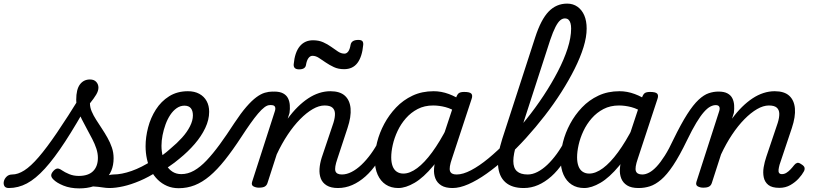

<svg xmlns="http://www.w3.org/2000/svg" viewBox="-208 -1024 4503 1063"><path d="M-159 17Q-178 17 -184 5.5Q-190 -6 -186.5 -20.5Q-183 -35 -171 -46.5Q-159 -58 -140 -58Q-109 -58 -73.5 -80.5Q-38 -103 6 -154Q50 -205 107.5 -289.5Q165 -374 241 -497L290 -471Q214 -334 153 -240.5Q92 -147 40.5 -90.5Q-11 -34 -59 -8.5Q-107 17 -159 17ZM231 19Q181 19 143 3.5Q105 -12 87 -31Q75 -43 75.5 -54Q76 -65 89 -79Q101 -91 111 -91Q121 -91 135 -81Q151 -70 175 -60Q199 -50 228 -50Q281 -50 307.5 -76.5Q334 -103 334 -150Q334 -175 325.5 -201Q317 -227 303 -254Q289 -281 274 -308.5Q259 -336 245 -363.5Q231 -391 222.5 -418.5Q214 -446 214 -472Q214 -529 234.5 -556.5Q255 -584 290 -584Q313 -584 325 -570.5Q337 -557 337 -539Q337 -521 324.5 -500Q312 -479 290 -452Q290 -430 299.5 -407.5Q309 -385 324 -361.5Q339 -338 355.5 -313Q372 -288 387 -261.5Q402 -235 411.5 -207Q421 -179 421 -148Q421 -70 369 -25.5Q317 19 231 19ZM399 17Q380 17 358.5 13.5Q337 10 312 8.5Q287 7 254 13L280 -14Q311 -28 338.5 -37.5Q366 -47 387 -52.5Q408 -58 421 -58Q430 -58 432.5 -46.5Q435 -35 431.5 -20.5Q428 -6 419.5 5.5Q411 17 399 17Z M398 17Q379 17 373 5.5Q367 -6 371.5 -20.5Q376 -35 388.5 -46.5Q401 -58 420 -58Q465 -58 520.5 -77.5Q576 -97 636 -136Q647 -143 657 -138Q667 -133 673 -121Q679 -109 678 -96.5Q677 -84 667 -77Q614 -43 565.5 -22.5Q517 -2 474.5 7.5Q432 17 398 17Z M635 -128Q663 -144 689 -163Q715 -182 738 -203Q772 -231 800 -262Q828 -293 844 -325Q860 -357 860 -385Q860 -411 848.5 -425Q837 -439 813 -439Q799 -439 792.5 -451Q786 -463 787.5 -479Q789 -495 800 -507Q811 -519 832 -519Q869 -519 895.5 -504.5Q922 -490 936 -464.5Q950 -439 950 -405Q950 -361 928.5 -315.5Q907 -270 870 -227Q833 -184 786 -146Q759 -123 728.5 -102.5Q698 -82 666 -64Z M781 18Q746 18 717 5.5Q688 -7 665.5 -29Q643 -51 628 -80Q613 -109 605.5 -143.5Q598 -178 598 -214Q598 -265 612 -318.5Q626 -372 655 -417.5Q684 -463 728.5 -491Q773 -519 833 -519Q844 -519 848.5 -507Q853 -495 850 -479Q847 -463 837.5 -451Q828 -439 813 -439Q790 -439 770 -425Q750 -411 734.5 -387.5Q719 -364 708.5 -335Q698 -306 692 -275.5Q686 -245 686 -217Q686 -187 693 -159Q700 -131 713.5 -108.5Q727 -86 747.5 -73Q768 -60 796 -60Q832 -60 866.5 -79.5Q901 -99 936 -136Q971 -173 1009 -225Q1047 -277 1089 -342Q1126 -398 1156 -432.5Q1186 -467 1211 -485.5Q1236 -504 1258 -510.5Q1280 -517 1301 -517Q1314 -517 1319 -505.5Q1324 -494 1321.5 -479.5Q1319 -465 1310 -453.5Q1301 -442 1285 -442Q1272 -442 1256 -430Q1240 -418 1220.5 -395Q1201 -372 1178 -339.5Q1155 -307 1129 -267Q1080 -192 1037 -138Q994 -84 953 -49.5Q912 -15 870 1.5Q828 18 781 18Z M1663 17Q1624 17 1600.5 2.5Q1577 -12 1568 -36Q1559 -60 1561 -89.5Q1563 -119 1573 -151L1638 -344Q1647 -373 1646.5 -394.5Q1646 -416 1632.5 -428Q1619 -440 1589 -440Q1558 -440 1523.5 -420Q1489 -400 1453.5 -364Q1418 -328 1385 -278.5Q1352 -229 1324 -169L1273 -11Q1269 2 1258.5 8.5Q1248 15 1225 15Q1209 15 1195.5 8Q1182 1 1188 -18L1313 -406Q1319 -423 1314.5 -432.5Q1310 -442 1295 -442Q1281 -442 1275.5 -453.5Q1270 -465 1272 -479.5Q1274 -494 1283.5 -505.5Q1293 -517 1310 -517Q1341 -517 1359.5 -507Q1378 -497 1386.5 -480Q1395 -463 1396.5 -442Q1398 -421 1395 -399L1385 -367Q1412 -404 1440.5 -432Q1469 -460 1498.5 -479.5Q1528 -499 1559 -509Q1590 -519 1621 -519Q1674 -519 1701.5 -494Q1729 -469 1733 -423.5Q1737 -378 1716 -315L1660 -145Q1643 -96 1649 -77Q1655 -58 1685 -58Q1699 -58 1705 -46.5Q1711 -35 1709 -20.5Q1707 -6 1695.5 5.5Q1684 17 1663 17Z M1663 17Q1649 17 1642.5 5.5Q1636 -6 1638.5 -20.5Q1641 -35 1652.5 -46.5Q1664 -58 1685 -58Q1711 -58 1738.5 -72Q1766 -86 1793 -111.5Q1820 -137 1845.5 -172Q1871 -207 1893 -250Q1900 -264 1913 -263.5Q1926 -263 1935 -253Q1944 -243 1939 -229Q1912 -170 1881 -124Q1850 -78 1815 -47Q1780 -16 1742 0.5Q1704 17 1663 17Z M1448 -640Q1416 -640 1418 -668Q1424 -734 1451.5 -767.5Q1479 -801 1525 -801Q1557 -801 1581.5 -790Q1606 -779 1626 -764.5Q1646 -750 1663.5 -738.5Q1681 -727 1699 -727Q1711 -727 1720 -739Q1729 -751 1733 -776Q1738 -803 1776 -803Q1792 -803 1798 -796.5Q1804 -790 1803 -776Q1797 -710 1771 -675.5Q1745 -641 1697 -641Q1665 -641 1640.5 -652.5Q1616 -664 1595.5 -678Q1575 -692 1557.5 -703.5Q1540 -715 1522 -715Q1509 -715 1499.5 -702Q1490 -689 1486 -664Q1484 -652 1474.5 -646Q1465 -640 1448 -640Z M1997 17Q1957 17 1928 -2Q1899 -21 1883 -56.5Q1867 -92 1867 -141Q1867 -186 1880 -237.5Q1893 -289 1919.5 -338.5Q1946 -388 1985 -429Q2024 -470 2076 -494.5Q2128 -519 2193 -519Q2235 -519 2277 -503.5Q2319 -488 2352 -463L2337 -394Q2293 -422 2258 -431Q2223 -440 2190 -440Q2142 -440 2104.5 -420.5Q2067 -401 2039 -369Q2011 -337 1993 -298.5Q1975 -260 1966.5 -222Q1958 -184 1958 -153Q1958 -125 1965.5 -104.5Q1973 -84 1988.5 -73.5Q2004 -63 2025 -63Q2061 -63 2101.5 -93Q2142 -123 2184.5 -181Q2227 -239 2269 -321L2296 -279Q2245 -171 2191 -106Q2137 -41 2087.5 -12Q2038 17 1997 17ZM2298 17Q2258 17 2235 2.5Q2212 -12 2202.5 -36Q2193 -60 2195 -89.5Q2197 -119 2207 -151L2317 -483Q2324 -503 2333.5 -509Q2343 -515 2362 -515Q2393 -515 2401.5 -505.5Q2410 -496 2403 -476L2294 -145Q2277 -96 2283.5 -77Q2290 -58 2319 -58Q2333 -58 2339.5 -46.5Q2346 -35 2344 -20.5Q2342 -6 2330.5 5.5Q2319 17 2298 17Z M2298 17Q2279 17 2273.5 5.5Q2268 -6 2272 -20.5Q2276 -35 2289 -46.5Q2302 -58 2321 -58Q2355 -58 2400 -81.5Q2445 -105 2496 -147Q2547 -189 2600.5 -244Q2654 -299 2705.5 -363Q2757 -427 2801.5 -494.5Q2846 -562 2880.5 -628.5Q2915 -695 2934.5 -755.5Q2954 -816 2954 -866Q2954 -885 2967 -894.5Q2980 -904 2997 -904Q3014 -904 3027 -894.5Q3040 -885 3040 -866Q3040 -819 3022.5 -762.5Q3005 -706 2973.5 -643Q2942 -580 2900 -514Q2858 -448 2808 -383.5Q2758 -319 2704 -259.5Q2650 -200 2594.5 -150Q2539 -100 2486 -62.5Q2433 -25 2385 -4Q2337 17 2298 17Z M2691 17Q2626 17 2590 -15Q2554 -47 2549.5 -108Q2545 -169 2573 -256L2755 -817Q2787 -916 2829.5 -960Q2872 -1004 2932 -1004Q2965 -1004 2989.5 -986.5Q3014 -969 3027 -938.5Q3040 -908 3040 -866Q3040 -847 3027 -838Q3014 -829 2997 -829Q2980 -829 2967 -838Q2954 -847 2954 -866Q2954 -883 2950.5 -895.5Q2947 -908 2939.5 -915Q2932 -922 2919 -922Q2906 -922 2893.5 -911.5Q2881 -901 2867.5 -875Q2854 -849 2838 -802L2653 -231Q2634 -171 2634 -132.5Q2634 -94 2654 -76Q2674 -58 2713 -58Q2727 -58 2733.5 -46.5Q2740 -35 2737.5 -20.5Q2735 -6 2723.5 5.5Q2712 17 2691 17Z M2692 17Q2678 17 2671.5 5.5Q2665 -6 2667.5 -20.5Q2670 -35 2681.5 -46.5Q2693 -58 2714 -58Q2740 -58 2767.5 -72Q2795 -86 2822 -111.5Q2849 -137 2874.5 -172Q2900 -207 2922 -250Q2929 -264 2942 -263.5Q2955 -263 2964 -253Q2973 -243 2968 -229Q2941 -170 2910 -124Q2879 -78 2844 -47Q2809 -16 2771 0.5Q2733 17 2692 17Z M3026 17Q2986 17 2957 -2Q2928 -21 2912 -56.5Q2896 -92 2896 -141Q2896 -186 2909 -237.5Q2922 -289 2948.5 -338.5Q2975 -388 3014 -429Q3053 -470 3105 -494.5Q3157 -519 3222 -519Q3264 -519 3306 -503.5Q3348 -488 3381 -463L3366 -394Q3322 -422 3287 -431Q3252 -440 3219 -440Q3171 -440 3133.5 -420.5Q3096 -401 3068 -369Q3040 -337 3022 -298.5Q3004 -260 2995.5 -222Q2987 -184 2987 -153Q2987 -125 2994.5 -104.5Q3002 -84 3017.5 -73.5Q3033 -63 3054 -63Q3090 -63 3130.5 -93Q3171 -123 3213.5 -181Q3256 -239 3298 -321L3325 -279Q3274 -171 3220 -106Q3166 -41 3116.5 -12Q3067 17 3026 17ZM3327 17Q3287 17 3264 2.5Q3241 -12 3231.5 -36Q3222 -60 3224 -89.5Q3226 -119 3236 -151L3346 -483Q3353 -503 3362.5 -509Q3372 -515 3391 -515Q3422 -515 3430.5 -505.5Q3439 -496 3432 -476L3323 -145Q3306 -96 3312.5 -77Q3319 -58 3348 -58Q3362 -58 3368.5 -46.5Q3375 -35 3373 -20.5Q3371 -6 3359.5 5.5Q3348 17 3327 17Z M3329 17Q3317 17 3313.5 5.5Q3310 -6 3314 -20.5Q3318 -35 3327.5 -46.5Q3337 -58 3349 -58Q3366 -58 3386 -68.5Q3406 -79 3427.5 -102Q3449 -125 3472.5 -162Q3496 -199 3521 -253Q3563 -339 3596.5 -391.5Q3630 -444 3659.5 -471.5Q3689 -499 3716 -508Q3743 -517 3769 -517Q3780 -517 3783 -505.5Q3786 -494 3783 -479.5Q3780 -465 3772.5 -453.5Q3765 -442 3754 -442Q3740 -442 3724 -433.5Q3708 -425 3689 -403.5Q3670 -382 3647 -344Q3624 -306 3596 -248Q3554 -161 3519 -108.5Q3484 -56 3452 -29Q3420 -2 3390 7.5Q3360 17 3329 17Z M3685 15Q3669 15 3655.5 8Q3642 1 3648 -18L3773 -406Q3779 -423 3774.5 -432.5Q3770 -442 3755 -442Q3741 -442 3735.5 -453.5Q3730 -465 3732 -479.5Q3734 -494 3743.5 -505.5Q3753 -517 3770 -517Q3801 -517 3819.5 -507Q3838 -497 3846.5 -480Q3855 -463 3856.5 -442Q3858 -421 3855 -399L3845 -367Q3872 -404 3900.5 -432Q3929 -460 3958.5 -479.5Q3988 -499 4019 -509Q4050 -519 4081 -519Q4134 -519 4161.5 -494Q4189 -469 4193 -423.5Q4197 -378 4176 -315L4108 -112Q4104 -97 4102.5 -85Q4101 -73 4105.5 -66.5Q4110 -60 4121 -60Q4134 -60 4145.5 -67Q4157 -74 4168 -85.5Q4179 -97 4189 -110Q4196 -119 4205 -122Q4214 -125 4228 -115Q4245 -105 4246.5 -94.5Q4248 -84 4242 -74Q4233 -57 4214 -36Q4195 -15 4168 0.5Q4141 16 4107 16Q4066 16 4046 0Q4026 -16 4020.5 -42Q4015 -68 4020 -98Q4025 -128 4035 -157L4098 -344Q4107 -373 4106.5 -394.5Q4106 -416 4092.5 -428Q4079 -440 4049 -440Q4018 -440 3983.5 -420Q3949 -400 3913.5 -364Q3878 -328 3845 -278.5Q3812 -229 3784 -169L3733 -11Q3729 2 3718.5 8.5Q3708 15 3685 15Z"/></svg>

Font: Playwrite SK
Style: Regular
Weight: 400
Designer: Veronika Burian, José Scaglione
Foundry: TypeTogether
Version: Version 1.002